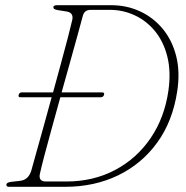

<svg xmlns="http://www.w3.org/2000/svg" viewBox="-20 -720 716 740"><path d="M4.5 -8Q4.5 -16.5 22 -19L57 -23Q72 -24.5 83 -33.5Q94 -42.5 100.5 -62Q106.5 -84 118.8 -127.8Q131 -171.5 146.8 -228Q162.5 -284.5 179 -345H59Q49 -345 52 -354.5Q54.5 -364 65 -364H184.5Q200 -421 214.8 -475Q229.5 -529 240.8 -572.2Q252 -615.5 258 -641Q265.5 -670.5 237.5 -675.5L203 -681Q185.5 -683.5 185.5 -692Q185.5 -700 201 -700H408Q468.5 -700 519.8 -676.2Q571 -652.5 607.2 -608.8Q643.5 -565 659 -504Q674.5 -443 663 -368Q645.5 -252.5 585.8 -170.2Q526 -88 434.8 -44Q343.5 0 231 0H15Q4.5 0 4.5 -8ZM235.5 -20.5Q339.5 -20.5 423 -64.5Q506.5 -108.5 560.2 -187.2Q614 -266 629 -370Q639.5 -443.5 625 -501.5Q610.5 -559.5 577.5 -599.8Q544.5 -640 499.2 -661Q454 -682 403.5 -682H329Q306 -682 299.5 -660Q293 -635 280.2 -589Q267.5 -543 251.2 -484.5Q235 -426 217.5 -364H373.5Q383.5 -364 381 -354.5Q378 -345 367.5 -345H212.5Q195 -282 178.8 -223Q162.5 -164 150.5 -118.2Q138.5 -72.5 133.5 -49Q128 -20.5 157 -20.5Z"/></svg>

Font: Fraunces 72pt Soft Thin
Style: Italic
Weight: 100
Italic angle: -16°
Version: Version 1.000;[0bf87f6ff]